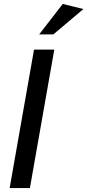

<svg xmlns="http://www.w3.org/2000/svg" viewBox="-20 -956 444 976"><path d="M256 -704H153L29 0H132ZM179 -781H251L404 -910L299 -936Z"/></svg>

Font: Geom
Style: Italic
Weight: 400
Italic angle: -10°
Version: Version 1.102